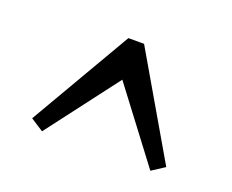

<svg xmlns="http://www.w3.org/2000/svg" viewBox="-65 -794 626 518"><g transform="rotate(20 248.5 -535.0)"><path d="M93 -377 56 -401 226 -693H271L441 -401L404 -377L249 -582Z"/></g></svg>

Font: Joan
Style: Regular
Weight: 400
Designer: Paolo Biagini
Version: Version 1.001; ttfautohint (v1.8.4.7-5d5b);gftools[0.9.30]